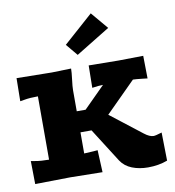

<svg xmlns="http://www.w3.org/2000/svg" viewBox="-96 -971 981 1075"><g transform="rotate(-10 395.0 -433.5)"><path d="M18.1 -129.9 42 -126Q73.2 -120.1 120.1 -120.1V-480Q73.2 -480 42 -474.1L18.1 -470.2L20 -601.1L220.2 -598.1L330.1 -601.1Q330.1 -580.6 325 -540.3Q319.8 -500 319.8 -480V-359.9H370.1L490.2 -480Q468.3 -480 428.2 -474.1L430.2 -601.1L600.1 -599.1L740.2 -601.1L742.2 -472.2L717.8 -475.1Q674.8 -480 660.2 -480L490.2 -310.1L668 -171.9Q697.3 -148.9 720.2 -148.9Q730.5 -148.9 767.1 -160.2L770 0Q719.7 19 659.2 19Q609.4 19 568.6 2.9Q527.8 -13.2 504.9 -47.9L382.8 -240.2H319.8V-120.1Q333 -120.1 373 -123L397 -125L402.8 1L220.2 -2L20 1ZM324.2 -736.8 492.2 -886.2 574.2 -789.1 379.9 -669.9Z"/></g></svg>

Font: Zantroke
Style: Regular
Weight: 500
Foundry: gluk
Version: Version 0.36